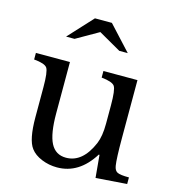

<svg xmlns="http://www.w3.org/2000/svg" viewBox="-115 -878 901 986"><g transform="rotate(15 335.0 -384.5)"><path d="M463 -272V-370Q463 -452 450.5 -470.5Q438 -489 380 -495V-530H561V-223Q561 -112 567 -76Q571 -51 586.5 -43.5Q602 -36 648 -36V-1L483 11L472 -109H468Q394 10 277 10Q234 10 195 -6Q156 -22 136 -49Q104 -91 104 -211V-370Q104 -452 91.5 -471Q79 -490 21 -495V-530H202V-257Q202 -149 227.5 -99.5Q253 -50 309 -50Q397 -50 446 -165Q463 -206 463 -272ZM268 -780H358L477 -651H432L313 -719L194 -651H149Z"/></g></svg>

Font: Libre Baskerville
Style: Regular
Weight: 400
Designer: Pablo Impallari, Rodrigo Fuenzalida
Foundry: Pablo Impallari, Rodrigo Fuenzalida
Version: Version 1.000